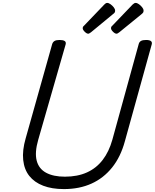

<svg xmlns="http://www.w3.org/2000/svg" viewBox="-20 -1277 1061 1316"><path d="M418 19Q336 19 276 -4Q216 -27 181 -71Q146 -115 139 -180.5Q132 -246 156 -329L338 -976Q343 -990 354.5 -996.5Q366 -1003 389 -1003Q412 -1003 423 -996Q434 -989 430 -973L242 -319Q217 -232 231.5 -176Q246 -120 296 -93Q346 -66 425 -66Q511 -66 575.5 -95Q640 -124 683.5 -180.5Q727 -237 750 -319L931 -976Q935 -990 946.5 -996.5Q958 -1003 981 -1003Q1028 -1003 1020 -973L836 -309Q807 -202 748.5 -129Q690 -56 607 -18.5Q524 19 418 19ZM585 -1046Q574 -1046 560.5 -1059.5Q547 -1073 547 -1083Q547 -1087 548 -1091Q549 -1095 556 -1101L695 -1246Q700 -1251 704.5 -1254Q709 -1257 715 -1257Q725 -1257 737.5 -1248Q750 -1239 759.5 -1227Q769 -1215 769 -1204Q769 -1197 766.5 -1192Q764 -1187 753 -1179L604 -1056Q598 -1052 593.5 -1049Q589 -1046 585 -1046ZM779 -1046Q768 -1046 754.5 -1059.5Q741 -1073 741 -1083Q741 -1087 742 -1091Q743 -1095 750 -1101L889 -1246Q895 -1251 899.5 -1254Q904 -1257 910 -1257Q920 -1257 932.5 -1248Q945 -1239 954.5 -1227Q964 -1215 964 -1204Q964 -1197 961.5 -1192Q959 -1187 949 -1179L798 -1056Q792 -1052 787.5 -1049Q783 -1046 779 -1046Z"/></svg>

Font: Playwrite AU SA
Style: Regular
Weight: 400
Designer: Veronika Burian, José Scaglione
Foundry: TypeTogether
Version: Version 1.002